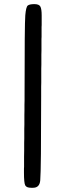

<svg xmlns="http://www.w3.org/2000/svg" viewBox="-20 -766 315 927"><path d="M95.7 67.9V48.3L96.2 39.1V-9.3L96.7 -38.1V-76.7L97.2 -96.2V-144L97.7 -163.6V-211.9L98.1 -231.4V-260.3L98.6 -279.8V-308.6Q98.6 -651.4 102.1 -692.1Q105.5 -732.9 114.3 -739.5Q123 -746.1 146 -746.1Q168.9 -746.1 175 -734.1Q181.2 -722.2 181.2 -691.9V-645L180.7 -635.3V-587.9L180.2 -578.1Q180.2 -549.8 180.2 -521L179.7 -502V-453.6L179.2 -434.6V-366.7L178.7 -347.2V-298.8Q178.7 51.8 174.3 104.5Q171.4 140.6 139.6 140.6H130.4Q107.9 140.6 101.8 128.9Q95.7 117.2 95.7 67.9Z"/></svg>

Font: Averia Libre
Style: Regular
Weight: 400
Version: Version 1.002